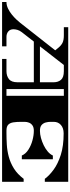

<svg xmlns="http://www.w3.org/2000/svg" viewBox="564 -1268 690 1887"><g transform="rotate(90 909.5 -325.0)"><path d="M-14 0V-43Q19 -43 51 -58.5Q83 -74 110.5 -96.5Q138 -119 159 -141.5Q180 -164 192 -179.5Q204 -195 204 -195L461 -522L436 -553Q414 -580 388 -593.5Q362 -607 313 -607H234V-650H1753V-420H1724Q1692 -464 1634 -506.5Q1576 -549 1488.5 -577Q1401 -605 1277 -605Q1225 -605 1194.5 -578Q1164 -551 1164 -508V-474Q1164 -454 1170 -430Q1176 -406 1194.5 -389Q1213 -372 1252 -372Q1285 -372 1322 -382Q1359 -392 1394 -409Q1429 -426 1456 -449Q1483 -472 1495 -499H1532V-194H1495Q1479 -232 1437.5 -258.5Q1396 -285 1346 -298.5Q1296 -312 1252 -312Q1218 -312 1199 -298.5Q1180 -285 1172 -264.5Q1164 -244 1164 -223V-187Q1164 -143 1169 -110.5Q1174 -78 1192 -60.5Q1210 -43 1250 -43H1275Q1329 -43 1388.5 -46.5Q1448 -50 1508 -66Q1568 -82 1623 -116.5Q1678 -151 1724 -212H1753V0H546V-43H666Q712 -43 743.5 -67Q775 -91 775 -151V-312H375L283 -194Q266 -172 260 -150.5Q254 -129 254 -112Q254 -79 275.5 -61Q297 -43 329 -43H422V0ZM666 -607H605L422 -372H775V-507Q775 -551 751 -579Q727 -607 666 -607ZM842 -43H908V-607H842Z"/></g></svg>

Font: Diplomata
Style: Regular
Weight: 400
Designer: Eduardo Rodriguez Tunni
Foundry: Eduardo Rodriguez Tunni
Version: Version 1.002; ttfautohint (v1.8.4.7-5d5b);gftools[0.9.23]